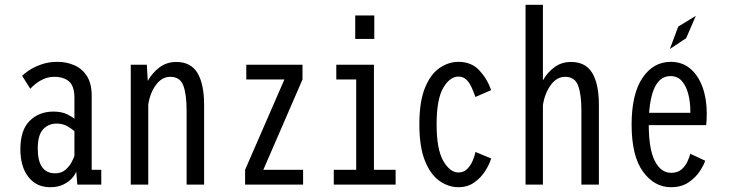

<svg xmlns="http://www.w3.org/2000/svg" viewBox="-20 -770 3040 801"><path d="M189 11Q132 11 98.5 -31.8Q65 -74.5 65 -147.5Q65 -227.5 104 -266Q143 -304.5 203 -304.5Q237.5 -304.5 260.5 -293Q283.5 -281.5 290.5 -274V-361.5Q290.5 -410.5 268.2 -430Q246 -449.5 206.5 -449.5Q181.5 -449.5 160.8 -439.8Q140 -430 125.8 -418Q111.5 -406 106.5 -399.5L72.5 -453.5Q80.5 -462.5 101.2 -476.5Q122 -490.5 152.5 -501.2Q183 -512 219.5 -512Q258 -512 290.8 -497.5Q323.5 -483 343 -452Q362.5 -421 362.5 -371V-61.5H402.5V0H302.5L298 -55Q295 -43.5 281.8 -28Q268.5 -12.5 245.5 -0.8Q222.5 11 189 11ZM210.5 -47Q236.5 -47 253.2 -61.8Q270 -76.5 279 -94Q288 -111.5 290.5 -119.5V-222Q283.5 -230 263 -242.2Q242.5 -254.5 216.5 -254.5Q182 -254.5 159.8 -230.5Q137.5 -206.5 137.5 -150Q137.5 -47 210.5 -47Z M525.5 0V-500H592.5L596.5 -432.5Q615.5 -466.5 645.5 -489Q675.5 -511.5 715.5 -511.5Q776 -511.5 803.8 -465.5Q831.5 -419.5 831.5 -332.5V0H758.5V-309Q758.5 -376.5 744.8 -413Q731 -449.5 690.5 -449.5Q655 -449.5 630.2 -415.2Q605.5 -381 598.5 -333.5V0Z M1002.5 0V-61.5L1166.5 -438.5H1007.5V-500H1242V-438.5L1078.5 -61.5H1244.5V0Z M1462 -705.5H1541.5V-607.5H1462ZM1372.5 0V-61.5H1466V-438.5H1383V-500H1540V-61.5H1630.5V0Z M1892.5 11Q1851 11 1813.5 -15.2Q1776 -41.5 1752.8 -99.2Q1729.5 -157 1729.5 -251Q1729.5 -346 1752.8 -403.2Q1776 -460.5 1813.5 -486.2Q1851 -512 1892.5 -512Q1947 -512 1980 -476.2Q2013 -440.5 2029 -394L1963.5 -365.5Q1956.5 -385 1947.8 -404.8Q1939 -424.5 1925.8 -437.5Q1912.5 -450.5 1892.5 -450.5Q1856.5 -450.5 1829 -403.2Q1801.5 -356 1801.5 -251Q1801.5 -147.5 1829.2 -99Q1857 -50.5 1892.5 -50.5Q1914.5 -50.5 1929 -65Q1943.5 -79.5 1952 -99.5Q1960.5 -119.5 1963.5 -136L2029 -109Q2022 -84.5 2004.2 -56.5Q1986.5 -28.5 1958.5 -8.8Q1930.5 11 1892.5 11Z M2172.5 0V-750H2245V-435Q2264 -468.5 2293.5 -490Q2323 -511.5 2362.5 -511.5Q2423 -511.5 2450.8 -465.5Q2478.5 -419.5 2478.5 -332.5V0H2405.5V-309Q2405.5 -376.5 2391.8 -413Q2378 -449.5 2337.5 -449.5Q2302 -449.5 2277 -414.2Q2252 -379 2245 -331V0Z M2779 11Q2710 11 2662.5 -54Q2615 -119 2615 -250.5Q2615 -377 2660 -444.5Q2705 -512 2778.5 -512Q2826 -512 2859.5 -483.8Q2893 -455.5 2910.8 -406.8Q2928.5 -358 2928.5 -297Q2928.5 -280.5 2927.8 -268.5Q2927 -256.5 2926 -248H2686.5Q2687 -146.5 2712.2 -97.8Q2737.5 -49 2780 -49Q2808 -49 2824.5 -64.2Q2841 -79.5 2849 -98.5Q2857 -117.5 2860 -128.5L2922 -99.5Q2917 -83 2900.2 -56.8Q2883.5 -30.5 2853.5 -9.8Q2823.5 11 2779 11ZM2777 -452.5Q2699.5 -452.5 2688 -299.5H2860V-307Q2860 -343 2851.8 -376.2Q2843.5 -409.5 2825.5 -431Q2807.5 -452.5 2777 -452.5ZM2774.5 -565.5 2809.5 -659 2883 -704 2842.5 -610.5Z"/></svg>

Font: Trispace Condensed Light
Style: Regular
Weight: 300
Width: 3
Designer: Tyler Finck
Foundry: Etcetera Type Company
Version: Version 1.210; ttfautohint (v1.8.3)